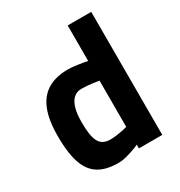

<svg xmlns="http://www.w3.org/2000/svg" viewBox="-169 -817 886 946"><g transform="rotate(-30 274.5 -344.0)"><path d="M233 12Q188 12 155 1.5Q122 -9 99.5 -30Q77 -51 63.5 -83Q50 -115 44 -157Q38 -199 38 -252Q38 -344 61.5 -401Q85 -458 131 -485Q177 -512 245 -512Q265 -512 297.5 -507.5Q330 -503 353 -498V-700H487V0H354V-21Q339 -14 317.5 -6.5Q296 1 274 6.5Q252 12 233 12ZM256 -108Q273 -108 291.5 -110.5Q310 -113 326.5 -116.5Q343 -120 353 -123V-386Q341 -388 324 -390.5Q307 -393 289 -394.5Q271 -396 255 -396Q230 -396 212 -381Q194 -366 184 -334.5Q174 -303 174 -252Q174 -214 178 -186.5Q182 -159 191.5 -141.5Q201 -124 216.5 -116Q232 -108 256 -108Z"/></g></svg>

Font: Titillium Web
Style: Bold
Weight: 700
Designer: Mohamed Gaber, Accademia di Belle Arti di Urbino
Foundry: Kief Type Foundry, Accademia di Belle Arti di Urbino
Version: Version 3.000